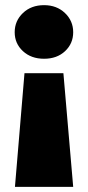

<svg xmlns="http://www.w3.org/2000/svg" viewBox="-20 -571 341 745"><path d="M264 154H38L75 -287H226ZM264 -446Q264 -402 232.5 -372.5Q201 -343 151 -343Q101 -343 69 -372.5Q37 -402 37 -446Q37 -490 69 -520.5Q101 -551 151 -551Q200 -551 232 -520.5Q264 -490 264 -446Z"/></svg>

Font: Chess Sans ExtraBold
Style: Regular
Weight: 800
Designer: Wolf Bōese
Foundry: Wolf Bōese
Version: Version 7.223